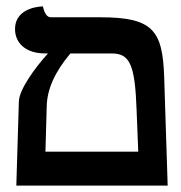

<svg xmlns="http://www.w3.org/2000/svg" viewBox="-20 -580 567 600"><path d="M31 0H504L493 -341C488 -486 457 -526 293 -526H139C127 -526 119 -538 114 -560C114 -560 27 -560 27 -489C27 -445 61 -413 121 -413H130C88 -367 41 -301 39 -264ZM329 -413C387 -413 402 -376 407 -233C409 -191 410 -148 412 -106H122L126 -247C127 -303 153 -357 200 -413Z"/></svg>

Font: Libertinus Serif
Style: Bold
Weight: 700
Designer: Philipp H. Poll, Khaled Hosny
Foundry: Caleb Maclennan
Version: Version 7.050;RELEASE